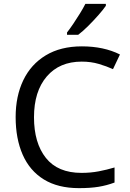

<svg xmlns="http://www.w3.org/2000/svg" viewBox="-20 -964 672 994"><path d="M403 -645Q288 -645 222 -568Q156 -491 156 -357Q156 -224 217.5 -146.5Q279 -69 402 -69Q449 -69 491 -77Q533 -85 573 -97V-19Q533 -4 490.5 3Q448 10 389 10Q280 10 207 -35Q134 -80 97.5 -163Q61 -246 61 -358Q61 -466 100.5 -548.5Q140 -631 217 -677.5Q294 -724 404 -724Q517 -724 601 -682L565 -606Q532 -621 491.5 -633Q451 -645 403 -645ZM528 -934Q516 -916 491 -887.5Q466 -859 437.5 -830.5Q409 -802 385 -784H327V-796Q342 -815 359.5 -841Q377 -867 394 -894.5Q411 -922 422 -944H528Z"/></svg>

Font: Noto Sans Tirhuta
Style: Regular
Weight: 400
Designer: Monotype Design Team
Foundry: Monotype Imaging Inc.
Version: Version 2.003; ttfautohint (v1.8.4.7-5d5b)